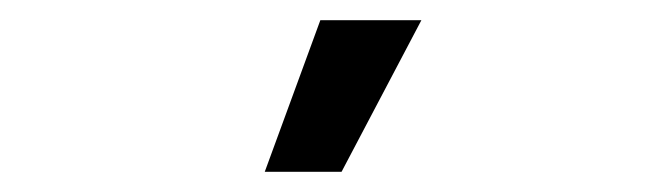

<svg xmlns="http://www.w3.org/2000/svg" viewBox="-20 -753 640 190"><path d="M297 -733 242 -583H318L397 -733Z"/></svg>

Font: Kreadon Medium
Style: Regular
Weight: 500
Designer: kohakuno
Foundry: StudioGnu
Version: Version 1.000;Glyphs 3.1.2 (3151)